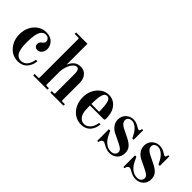

<svg xmlns="http://www.w3.org/2000/svg" viewBox="64 -1476 2251 2251"><g transform="rotate(45 1190.0 -350.0)"><path d="M416 -151.9Q413.6 -129.4 407.7 -107.9Q401.9 -86.4 389.2 -64.2Q376.5 -42 359.1 -25.4Q341.8 -8.8 314.2 1.7Q286.6 12.2 252.9 12.2Q161.1 12.2 101.6 -57.9Q42 -127.9 42 -228Q42 -293.5 68.4 -347.9Q94.7 -402.3 143.1 -435.1Q191.4 -467.8 252 -467.8Q288.6 -467.8 317.6 -455.6Q346.7 -443.4 363.5 -423.6Q380.4 -403.8 389.2 -381.1Q397.9 -358.4 397.9 -335Q397.9 -296.4 375.7 -270.3Q353.5 -244.1 321.8 -244.1Q299.8 -244.1 284.9 -257.3Q270 -270.5 270 -294.9Q270 -309.6 275.9 -320.6Q281.7 -331.5 289.8 -338.6Q297.9 -345.7 306.2 -352.1Q314.5 -358.4 320.3 -367.4Q326.2 -376.5 326.2 -388.2Q326.2 -409.2 310.5 -426.5Q294.9 -443.8 265.1 -443.8Q231 -443.8 209.5 -417.2Q188 -390.6 179 -343Q169.9 -295.4 169.9 -224.1Q169.9 -187.5 172.4 -158.9Q174.8 -130.4 181.6 -103Q188.5 -75.7 199.7 -57.9Q210.9 -40 229.5 -29.1Q248 -18.1 272.9 -18.1Q300.3 -18.1 322.3 -30Q344.2 -42 357.9 -62.3Q371.6 -82.5 379.4 -105Q387.2 -127.4 390.1 -151.9Z M497.6 0V-23.9H553.7Q563 -23.9 566.4 -27.3Q569.8 -30.8 569.8 -40V-671.9Q569.8 -681.2 566.4 -684.6Q563 -688 553.7 -688H497.6V-711.9H685.5V-365.2Q728 -467.8 818.8 -467.8Q861.8 -467.8 891.6 -445.8Q916.5 -427.7 931.2 -395.8Q945.8 -363.8 945.8 -330.1V-40Q945.8 -30.8 949.2 -27.3Q952.6 -23.9 961.9 -23.9H1000V0H781.7V-23.9H814Q823.2 -23.9 826.4 -27.3Q829.6 -30.8 829.6 -40V-356.9Q829.6 -434.1 789.6 -434.1Q765.6 -434.1 741.7 -407.5Q717.8 -380.9 701.7 -334.2Q685.5 -287.6 685.5 -235.8V-40Q685.5 -30.8 689 -27.3Q692.4 -23.9 701.7 -23.9H733.9V0Z M1289.6 -467.8Q1352.1 -467.8 1396.7 -426.3Q1441.4 -384.8 1454.6 -318.8Q1461.4 -285.2 1461.4 -244.1Q1461.4 -229 1456.5 -225.1Q1451.7 -221.2 1430.7 -221.2H1217.3Q1217.3 -134.8 1227.5 -99.1Q1238.3 -61.5 1263.2 -39.8Q1288.1 -18.1 1321.3 -18.1Q1354.5 -18.1 1381.1 -39.8Q1407.7 -61.5 1421.1 -90.8Q1434.6 -120.1 1437.5 -151.9H1463.4Q1460.9 -129.9 1455.3 -109.1Q1449.7 -88.4 1437.5 -65.7Q1425.3 -43 1408 -26.4Q1390.6 -9.8 1363 1.2Q1335.4 12.2 1301.3 12.2Q1239.7 12.2 1190.9 -20.5Q1142.1 -53.2 1115.7 -108.2Q1089.4 -163.1 1089.4 -229Q1089.4 -330.1 1148.4 -398.9Q1207.5 -467.8 1289.6 -467.8ZM1345.7 -245.1Q1345.7 -345.7 1332 -394.8Q1318.4 -443.8 1281.7 -443.8Q1245.1 -443.8 1231.2 -394.8Q1217.3 -345.7 1217.3 -245.1Z M1846.2 -458H1864.3V-299.8H1841.3L1822.3 -337.9Q1797.9 -386.2 1762.7 -415Q1727.5 -443.8 1692.4 -443.8Q1667.5 -443.8 1648.4 -429.7Q1629.4 -415.5 1629.4 -389.2Q1629.4 -342.8 1694.3 -311L1792 -263.2Q1850.1 -234.4 1877.7 -201.9Q1905.3 -169.4 1905.3 -120.1Q1905.3 -58.6 1866.7 -23.2Q1828.1 12.2 1771 12.2Q1724.1 12.2 1668 -21Q1641.6 -36.1 1631.3 -36.1Q1619.6 -36.1 1609.9 -28.6Q1600.1 -21 1596.2 -9.8L1589.4 12.2H1571.3V-181.2H1594.2Q1617.2 -130.4 1631.3 -106Q1654.8 -64 1691.2 -38.1Q1727.5 -12.2 1770 -12.2Q1806.6 -12.2 1824.5 -30Q1842.3 -47.9 1842.3 -71.8Q1842.3 -92.8 1825.4 -109.6Q1808.6 -126.5 1768.1 -146L1656.2 -200.2Q1616.7 -219.7 1590.8 -255.4Q1564.9 -291 1564.9 -336.9Q1564.9 -394.5 1603.8 -431.2Q1642.6 -467.8 1697.3 -467.8Q1744.6 -467.8 1797.4 -433.1Q1814 -421.9 1823.2 -421.9Q1835.9 -421.9 1840.3 -437Z M2279.8 -458H2297.9V-299.8H2274.9L2255.9 -337.9Q2231.4 -386.2 2196.3 -415Q2161.1 -443.8 2126 -443.8Q2101.1 -443.8 2082 -429.7Q2063 -415.5 2063 -389.2Q2063 -342.8 2127.9 -311L2225.6 -263.2Q2283.7 -234.4 2311.3 -201.9Q2338.9 -169.4 2338.9 -120.1Q2338.9 -58.6 2300.3 -23.2Q2261.7 12.2 2204.6 12.2Q2157.7 12.2 2101.6 -21Q2075.2 -36.1 2064.9 -36.1Q2053.2 -36.1 2043.5 -28.6Q2033.7 -21 2029.8 -9.8L2022.9 12.2H2004.9V-181.2H2027.8Q2050.8 -130.4 2064.9 -106Q2088.4 -64 2124.8 -38.1Q2161.1 -12.2 2203.6 -12.2Q2240.2 -12.2 2258.1 -30Q2275.9 -47.9 2275.9 -71.8Q2275.9 -92.8 2259 -109.6Q2242.2 -126.5 2201.7 -146L2089.8 -200.2Q2050.3 -219.7 2024.4 -255.4Q1998.5 -291 1998.5 -336.9Q1998.5 -394.5 2037.4 -431.2Q2076.2 -467.8 2130.9 -467.8Q2178.2 -467.8 2231 -433.1Q2247.6 -421.9 2256.8 -421.9Q2269.5 -421.9 2273.9 -437Z"/></g></svg>

Font: Flanker Steampunk
Style: Bold
Weight: 700
Designer: Alexey Kryukov, Leonardo Di Lena
Foundry: Alexey Kryukov, Leonardo Di Lena
Version: 1.210